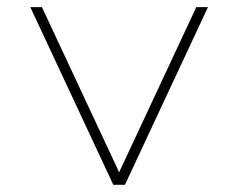

<svg xmlns="http://www.w3.org/2000/svg" viewBox="-20 -512 660 532"><path d="M96.2 -492.2 310.1 -34.7 523.9 -492.2H556.2L326.2 0H293.9L64 -492.2Z"/></svg>

Font: Cherry
Style: Light
Weight: 300
Designer: Amin Abedi
Version: Version 1.00 ; ttfautohint (v1.6)